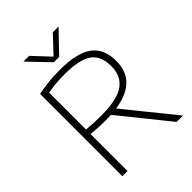

<svg xmlns="http://www.w3.org/2000/svg" viewBox="-263 -1072 1201 1201"><g transform="rotate(-45 337.0 -472.0)"><path d="M99 0V-728Q140 -736 186.5 -741.5Q233 -747 294 -747Q441 -747 511.5 -697Q582 -647 582 -536Q582 -358 370.5 -327L635.5 0H579L319.5 -322Q296.5 -320.5 271.5 -320.5Q233.5 -320.5 204.8 -322.2Q176 -324 144.5 -326.5V0ZM272 -361Q413.5 -361 475.2 -404.2Q537 -447.5 537 -534.5Q537 -629 479.8 -667.8Q422.5 -706.5 294 -706.5Q245.5 -706.5 212 -703Q178.5 -699.5 144.5 -693.5V-367Q180 -364 205.8 -362.5Q231.5 -361 272 -361ZM300 -807 168 -944.5H219L323.5 -833L428 -944.5H479L347 -807Z"/></g></svg>

Font: Encode Sans SemiExpanded SemiExpanded ExtraLight
Style: Regular
Weight: 200
Width: 6
Designer: Multiple Designers
Foundry: Impallari Type
Version: Version 3.000; ttfautohint (v1.8.3) -l 8 -r 50 -G 200 -x 14 